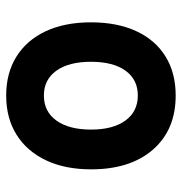

<svg xmlns="http://www.w3.org/2000/svg" viewBox="-4 -558 575 606"><g transform="rotate(-90 283.0 -255.5)"><path d="M284 12Q176 12 113.5 -59.5Q51 -131 51 -255Q51 -337 79.5 -397.2Q108 -457.5 160.2 -490.2Q212.5 -523 284 -523Q355 -523 407 -490.5Q459 -458 487 -398Q515 -338 515 -255.5Q515 -172.5 487.2 -112.5Q459.5 -52.5 407.5 -20.2Q355.5 12 284 12ZM284 -107.5Q334.5 -107.5 362.5 -146.5Q390.5 -185.5 390.5 -255.5Q390.5 -325.5 362.2 -364.8Q334 -404 284 -404Q233.5 -404 205 -364.5Q176.5 -325 176.5 -255Q176.5 -186 205 -146.8Q233.5 -107.5 284 -107.5Z"/></g></svg>

Font: Undotted
Style: Bold
Weight: 700
Designer: Delve Withrington, Dave Bailey, Thomas Jockin
Foundry: Delve Fonts LLC
Version: Version 4.000